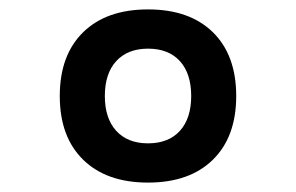

<svg xmlns="http://www.w3.org/2000/svg" viewBox="-20 -723 626 406"><path d="M293 -336.9Q205.1 -336.9 155.8 -385.3Q106.4 -433.6 106.4 -520Q106.4 -606.4 155.8 -654.8Q205.1 -703.1 293 -703.1Q380.9 -703.1 430.2 -654.8Q479.5 -606.4 479.5 -520Q479.5 -433.6 430.2 -385.3Q380.9 -336.9 293 -336.9ZM293 -419.9Q336.4 -419.9 360.4 -446.3Q384.3 -472.7 384.3 -520Q384.3 -567.4 360.4 -593.8Q336.4 -620.1 293 -620.1Q250 -620.1 225.8 -593.8Q201.7 -567.4 201.7 -520Q201.7 -472.7 225.8 -446.3Q250 -419.9 293 -419.9Z"/></svg>

Font: Cascadia Code PL
Style: Regular
Weight: 400
Monospace: yes
Designer: Aaron Bell
Foundry: Saja Typeworks
Version: Version 2102.003